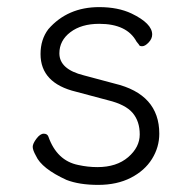

<svg xmlns="http://www.w3.org/2000/svg" viewBox="-20 -504 540 540"><path d="M256 16Q203 16 167 2Q97 -30 81 -66Q72 -82 72 -91Q72 -100 82.5 -114Q93 -128 103 -128Q113 -128 116 -120Q140 -52 200 -40Q227 -34 254 -34Q308 -34 340.5 -62Q373 -90 373 -126Q373 -163 353 -186.5Q333 -210 284 -222L194 -246Q94 -270 94 -352Q94 -393 116 -422Q170 -484 259 -484Q312 -484 350 -466Q408 -438 408 -407Q408 -395 398 -384.5Q388 -374 380 -374Q373 -374 371.5 -377Q370 -380 368 -382Q366 -384 364 -387Q337 -437 259 -437Q209 -437 178 -413.5Q147 -390 147 -354Q147 -309 216 -292L302 -269Q428 -239 428 -128Q428 -90 407.5 -57Q387 -24 348 -4Q309 16 256 16Z"/></svg>

Font: LXGW WenKai Mono TC Light
Style: Regular
Weight: 300
Designer: LXGW / Fontworks Inc.
Foundry: LXGW / Fontworks Inc.
Version: Version 1.330